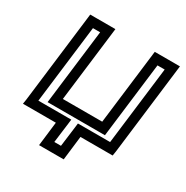

<svg xmlns="http://www.w3.org/2000/svg" viewBox="-155 -638 894 925"><g transform="rotate(30 292.0 -175.0)"><path d="M441 -484 393 -91H174L222 -484L225 -509H200H110H85L82 -484L23 0L19 25H44H202L189 134L186 159H211H298H323L326 134L339 25H493H518L522 0L581 -484L584 -509H559H469H444L441 -484ZM488 -459H528L475 -25H321H296L293 0L279 109H242L256 0L259 -25H234H76L129 -459H169L121 -66L118 -41H143H412H437L440 -66L488 -459Z"/></g></svg>

Font: Gamestation Display Outline
Style: Italic
Weight: 400
Designer: Jonas Hecksher
Foundry: Jonas Hecksher, Playtypeª, e-types AS
Version: Version 1.003